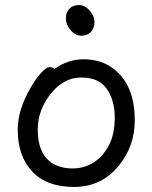

<svg xmlns="http://www.w3.org/2000/svg" viewBox="-20 -720 602 758"><path d="M334 -678.5Q353 -657 353 -633Q353 -609 339 -594Q325 -579 301 -579Q277 -579 258.5 -601.5Q240 -624 240 -647Q240 -670 253.5 -685Q267 -700 291 -700Q315 -700 334 -678.5ZM176 -455Q187 -455 195 -448Q249 -486 310 -486Q371 -486 416 -457Q512 -395 512 -245Q512 -143 449 -66Q381 18 272.5 18Q164 18 107 -43Q50 -104 50 -208Q50 -287 101 -374Q121 -409 142 -432Q163 -455 176 -455ZM267 -55Q314 -55 351 -79.5Q388 -104 410.5 -147.5Q433 -191 433 -257Q433 -323 402 -368.5Q371 -414 301 -414Q231 -414 180 -349.5Q129 -285 129 -208.5Q129 -132 165 -93.5Q201 -55 267 -55Z"/></svg>

Font: Moon Stars Kai
Style: Bold
Weight: 700
Designer: GuiWonder
Version: Version 1.101